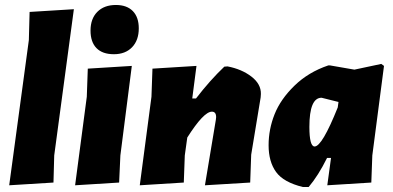

<svg xmlns="http://www.w3.org/2000/svg" viewBox="-20 -741 1580 772"><path d="M277 -704 198 -116 195 -7 17 4 96 -580 99 -693Z M446 -721Q490 -721 514 -696.5Q538 -672 538 -627Q538 -579 511 -551Q484 -523 438 -523Q392 -523 368 -547.5Q344 -572 344 -618Q344 -666 371.5 -693.5Q399 -721 446 -721ZM510 -476 464 -116 459 -7 282 4 329 -352 333 -465Z M542 4 589 -352 593 -465 770 -476 753 -345H768Q825 -419 882 -473L895 -474Q952 -463 991 -433Q1030 -403 1029 -363L1028 -349L990 -119L986 -7L804 4L848 -260L849 -270Q849 -292 832 -292Q799 -292 733 -188L723 -116L719 -7Z M1300 -478H1307L1405 -461L1513 -484L1524 -476L1477 -116L1473 -7L1296 4L1311 -106H1295Q1260 -35 1221 11H1198Q1120 -8 1090 -49.5Q1060 -91 1060 -157Q1060 -221 1084 -281.5Q1108 -342 1164 -396.5Q1220 -451 1300 -478ZM1224 -231Q1224 -152 1245 -152Q1275 -152 1338 -309L1341 -331L1273 -348Q1224 -348 1224 -231Z"/></svg>

Font: Alegreya Sans SC Black
Style: Italic
Weight: 900
Italic angle: -7°
Designer: Juan Pablo del Peral
Foundry: Huerta Tipografica
Version: Version 2.007